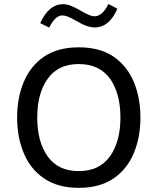

<svg xmlns="http://www.w3.org/2000/svg" viewBox="-20 -926 781 952"><path d="M370.6 -691.4C300.8 -691.4 243.2 -675.8 198.2 -645C152.8 -613.8 119.6 -571.8 97.7 -519.5C75.7 -466.8 64.9 -408.2 64.9 -343.3C64.9 -278.3 75.7 -219.7 97.7 -167C119.6 -114.3 152.8 -72.3 198.2 -41.5C243.7 -10.3 300.8 5.4 370.6 5.4C440.4 5.4 498 -10.3 543.5 -41.5C588.4 -72.3 621.6 -114.3 643.6 -167C665.5 -219.7 676.3 -278.3 676.3 -343.3C676.3 -408.2 665.5 -466.8 643.6 -519.5C621.6 -571.8 588.4 -613.8 543.5 -645C498 -675.8 440.4 -691.4 370.6 -691.4ZM370.6 -608.4C438.5 -608.4 489.7 -584.5 524.9 -536.6C559.6 -488.3 577.1 -423.8 577.1 -343.3C577.1 -262.7 559.6 -198.7 524.9 -150.4C490.2 -102.1 438.5 -77.6 370.6 -77.6C302.7 -77.6 251.5 -101.6 216.8 -149.9C182.1 -198.2 164.6 -262.7 164.6 -343.3C164.6 -423.8 182.1 -487.8 216.8 -536.1C251.5 -584.5 302.7 -608.4 370.6 -608.4ZM224.1 -789.1C243.7 -829.6 265.6 -849.6 290 -849.6C304.7 -849.6 326.7 -840.8 356 -823.7C395.5 -799.8 424.3 -790 450.2 -790C497.6 -790 535.2 -820.8 562 -882.8L517.6 -906.2C497.6 -865.7 474.6 -845.2 448.7 -845.2C434.1 -845.2 411.6 -854.5 380.9 -872.6C341.3 -896 315.4 -905.3 292 -905.3C245.6 -905.3 208 -874 179.2 -811.5Z"/></svg>

Font: Estedad Medium
Style: Regular
Weight: 500
Designer: Amin Abedi
Version: Version 7.3